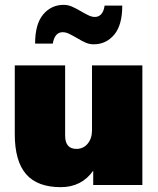

<svg xmlns="http://www.w3.org/2000/svg" viewBox="-20 -764 652 793"><path d="M568 -494V0H365V-59Q317 9 231 9Q134 9 87.5 -45Q41 -99 41 -210V-494H249V-204Q249 -149 296 -149Q324 -149 342 -170.5Q360 -192 360 -226V-494ZM243 -744Q260 -744 276.5 -737Q293 -730 315 -717Q334 -706 347 -700Q360 -694 372 -694Q388 -694 398.5 -706Q409 -718 412 -741H485Q485 -660 451.5 -620.5Q418 -581 367 -581Q350 -581 334.5 -587.5Q319 -594 296 -608Q277 -619 264 -625Q251 -631 239 -631Q206 -631 198 -584H125Q125 -665 158.5 -704.5Q192 -744 243 -744Z"/></svg>

Font: Nunito Sans Heavy
Style: Regular
Weight: 400
Designer: Vernon Adams
Foundry: Vernon Adams
Version: Version 2.500